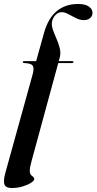

<svg xmlns="http://www.w3.org/2000/svg" viewBox="-49 -746 485 964"><path d="M65.5 -434Q65.5 -439 72 -439H132.5L171.5 -579Q192.5 -654.5 235.8 -690.2Q279 -726 343 -726Q379.5 -726 397.5 -712.8Q415.5 -699.5 415.5 -682Q415.5 -666 403.8 -655.5Q392 -645 371.5 -645Q352.5 -645 332.5 -655Q312.5 -665 294.2 -675Q276 -685 262 -685Q243.5 -685 230 -671.2Q216.5 -657.5 212 -637Q209 -619 216.5 -597.2Q224 -575.5 234.5 -551.8Q245 -528 251 -504Q257 -480 251 -457L246 -439H314Q320 -439 320 -434.5Q320 -429.5 311 -429.5H243.5L109.5 62.5Q100.5 95 100.5 111Q100.5 129.5 111.8 137.2Q123 145 123 153.5Q123 161 107 171.5Q91 182 65.2 190Q39.5 198 9.5 198Q-19.5 198 -26.5 180.5Q-33.5 163 -22 121.5L115 -373Q123.5 -404.5 115 -416.5Q106.5 -428.5 72 -429.5Q65.5 -429.5 65.5 -434Z"/></svg>

Font: Fraunces 144pt S000 SemiBold
Style: Italic
Weight: 600
Italic angle: -16°
Version: Version 1.000; ttfautohint (v1.8.3)